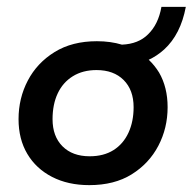

<svg xmlns="http://www.w3.org/2000/svg" viewBox="-20 -529 561 559"><path d="M240 10Q178 10 131.5 -14Q85 -38 59.5 -81Q34 -124 34 -182Q34 -243 61 -294.5Q88 -346 139 -377.5Q190 -409 262 -409Q302 -409 335 -399Q383 -401 411 -429Q441 -458 450 -509H521Q506 -429 458 -385Q437 -366 413 -355Q430 -339 443 -318Q468 -275 468 -217Q468 -156 441 -104.5Q414 -53 363.5 -21.5Q313 10 240 10ZM241 -74Q282 -74 310.5 -92Q339 -110 354 -142.5Q369 -175 369 -217Q369 -267 340 -296Q311 -325 261 -325Q221 -325 192 -307Q163 -289 148 -257Q133 -225 133 -182Q133 -132 162 -103Q191 -74 241 -74Z"/></svg>

Font: Rokkitt SemiBold SemiBold
Style: Italic
Weight: 600
Italic angle: -9°
Version: Version 3.103